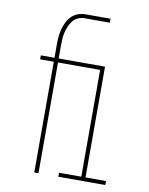

<svg xmlns="http://www.w3.org/2000/svg" viewBox="-83 -796 666 857"><g transform="rotate(10 250.0 -367.5)"><path d="M132 0V-502H70V-520H132V-580Q132 -598 133.5 -615.5Q135 -633 139.5 -649.5Q144 -666 151.5 -682Q159 -698 171.5 -710.5Q184 -723 200.5 -729Q217 -735 234 -735H348V-717H234Q219 -717 205 -711Q191 -705 181.5 -693.5Q172 -682 166 -668Q160 -654 156.5 -639.5Q153 -625 152 -610Q151 -595 151 -580V-520H277V-502H151V0ZM241 0V-18H342V-502H249V-520H361V-18H454V0Z"/></g></svg>

Font: Iosevka Thin
Style: Regular
Weight: 100
Monospace: yes
Designer: Belleve Invis
Foundry: Belleve Invis
Version: Version 32.5.0; ttfautohint (v1.8.4)